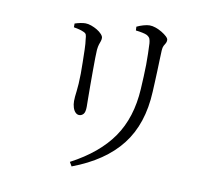

<svg xmlns="http://www.w3.org/2000/svg" viewBox="-85 -850 1170 1010"><g transform="rotate(10 500.0 -345.0)"><path d="M346 34Q492 -43 565 -148.5Q638 -254 647 -408Q649 -442 650.5 -475Q652 -508 652.5 -539Q653 -570 652 -598.5Q651 -627 650 -653Q649 -666 645.5 -676Q642 -686 628 -694Q620 -698 603.5 -701.5Q587 -705 568 -707L567 -727Q583 -735 602.5 -740.5Q622 -746 635 -746Q650 -746 667.5 -740Q685 -734 701.5 -724Q718 -714 728.5 -704Q739 -694 739 -686Q739 -675 734.5 -668Q730 -661 725.5 -652.5Q721 -644 720 -627Q719 -605 718 -576Q717 -547 716 -516.5Q715 -486 713.5 -457Q712 -428 711 -405Q703 -231 616 -119.5Q529 -8 359 56ZM351 -217Q340 -217 331 -226Q322 -235 317 -251Q312 -267 312 -285Q312 -305 316.5 -338.5Q321 -372 322 -433Q322 -457 321.5 -492.5Q321 -528 320 -562Q319 -596 316 -614Q315 -632 312 -640Q309 -648 296 -653Q285 -658 272.5 -661Q260 -664 244 -667V-687Q259 -692 274 -695Q289 -698 301 -698Q315 -698 332 -692Q349 -686 364 -677Q379 -668 389 -657Q399 -646 399 -637Q399 -627 396 -619Q393 -611 389.5 -600.5Q386 -590 384 -571Q383 -558 382.5 -527Q382 -496 382 -457Q382 -418 382 -379Q382 -340 382.5 -309.5Q383 -279 383 -267Q383 -238 373.5 -227.5Q364 -217 351 -217Z"/></g></svg>

Font: Noto Serif JP ExtraLight
Style: Regular
Weight: 400
Version: Version 2.003-H1;hotconv 1.1.1;makeotfexe 2.6.0